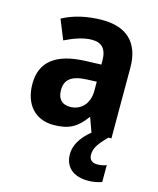

<svg xmlns="http://www.w3.org/2000/svg" viewBox="-117 -638 783 953"><g transform="rotate(15 274.5 -161.5)"><path d="M408 104C408 70 426 44 470 0H485V-363C485 -491 416 -556 291 -556C211 -556 142 -539 87 -509L128 -408C177 -432 224 -448 266 -448C315 -448 342 -423 342 -360V-341L259 -338C112 -332 36 -275 36 -161C36 -55 95 10 189 10C270 10 311 -16 353 -74H356L382 -2C330 40 306 85 306 128C306 194 350 233 426 233C456 233 479 227 497 221V134C486 139 468 143 450 143C424 143 408 130 408 104ZM292 -251 342 -253V-206C342 -138 300 -98 245 -98C206 -98 181 -120 181 -167C181 -219 211 -248 292 -251Z"/></g></svg>

Font: Noto Sans Devanagari SemiCondensed
Style: Bold
Weight: 700
Width: 4
Designer: Jelle Bosma - Monotype Design Team
Foundry: Monotype Imaging Inc.
Version: Version 2.004